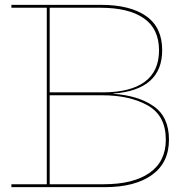

<svg xmlns="http://www.w3.org/2000/svg" viewBox="-20 -772 777 792"><path d="M677 -196Q677 -101 607 -50.5Q537 0 412 0H27V-12H173V-740H27V-752H396Q517 -752 583 -705.5Q649 -659 649 -565Q649 -401 447 -386V-385Q550 -378 613.5 -334Q677 -290 677 -196ZM185 -391H403Q518 -391 577 -434.5Q636 -478 636 -564Q636 -653 573.5 -696.5Q511 -740 395 -740H185ZM664 -196Q664 -295 589.5 -337Q515 -379 402 -379H185V-12H408Q530 -12 597 -59Q664 -106 664 -196Z"/></svg>

Font: Hepta Slab Thin
Style: Regular
Weight: 250
Designer: Michael LaGattuta
Foundry: Michael LaGattuta
Version: Version 1.100; ttfautohint (v1.8) -l 8 -r 50 -G 200 -x 14 -D